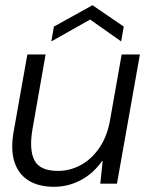

<svg xmlns="http://www.w3.org/2000/svg" viewBox="-20 -705 561 737"><path d="M187 12Q128 12 89 -12.5Q50 -37 35 -85Q20 -133 33 -203L85 -496H155L105 -211Q91 -131 112 -90Q133 -49 202 -49Q248 -49 288.5 -70.5Q329 -92 359 -134Q389 -176 401 -236L447 -496H517L429 0H365L374 -86H371Q338 -39 290 -13.5Q242 12 187 12ZM177 -546 187 -603 335 -685 455 -603 445 -546 326 -630Z"/></svg>

Font: DM Sans 36pt Light
Style: Italic
Weight: 300
Italic angle: -10°
Designer: Colophon Foundry, Jonny Pinhorn
Foundry: Colophon Foundry
Version: Version 4.004;gftools[0.9.30]